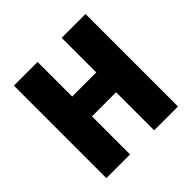

<svg xmlns="http://www.w3.org/2000/svg" viewBox="-180 -881 1048 1048"><g transform="rotate(-45 344.0 -357.0)"><path d="M620 -714H436V-447H250V-714H67V0H250V-294H436V0H620Z"/></g></svg>

Font: Noto Sans UI SemiCondensed Black
Style: Regular
Weight: 900
Width: 4
Designer: Monotype Design Team
Foundry: Monotype Imaging Inc.
Version: 1.001